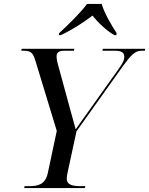

<svg xmlns="http://www.w3.org/2000/svg" viewBox="-20 -964 764 984"><path d="M283 -794 281 -784H291C345 -808 407 -848 454 -884C483 -848 524 -808 566 -784H576L578 -794C552 -833 514 -898 501 -944H426C393 -898 325 -833 283 -794ZM104 0H415L417 -10H394C352 -10 322 -16 322 -50C322 -56 324 -70 326 -78L372 -291L612 -628C649 -679 673 -704 703 -704H722L724 -714H507L505 -704H568C604 -704 617 -694 617 -673C617 -655 608 -638 586 -608L436 -397C413 -365 390 -333 368 -301C357 -339 347 -379 336 -417L281 -619C274 -643 270 -660 270 -677C270 -694 282 -704 309 -704H359L361 -714H91L89 -704H102C141 -704 150 -690 162 -651L271 -293L225 -77C212 -17 173 -10 129 -10H106Z"/></svg>

Font: Noto Serif Display
Style: Italic
Weight: 400
Italic angle: -12°
Designer: Monotype Design Team
Foundry: Monotype Imaging Inc.
Version: Version 2.009